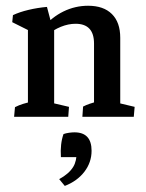

<svg xmlns="http://www.w3.org/2000/svg" viewBox="-20 -396 496 651"><path d="M298.8 -2.9V-248.5Q298.8 -315.4 236.3 -315.4Q187 -315.4 135.3 -274.4L125.5 -301.8Q155.8 -337.9 195.3 -357.2Q234.9 -376.5 278.8 -376.5Q331.1 -376.5 359.4 -348.4Q387.7 -320.3 387.7 -268.1V-2.9ZM74.7 -2.9V-330.1L163.6 -309.6V-2.9ZM27.8 0 30.8 -32.7Q44.4 -39.6 58.6 -43.9Q72.8 -48.3 86.9 -51.8L74.7 -12.2V-82H163.6V-12.2L153.3 -47.9L213.9 -33.7L211.4 0ZM259.3 0 261.7 -34.7Q272 -40 284.2 -44.2Q296.4 -48.3 310.5 -51.8L298.8 -12.2V-82H387.7V-12.2L377 -47.9L436.5 -33.7L433.6 0ZM74.7 -249.5V-312L88.9 -287.1L21.5 -320.8L23.9 -344.7Q46.9 -355.5 76.7 -362.5Q106.4 -369.6 139.2 -372.6L160.6 -292ZM199.7 234.4 180.7 211.4Q214.4 192.9 228.5 169.4Q240.2 150.4 240.2 116.7L262.2 136.7H186.5Q183.6 91.8 195.3 58.6Q203.1 55.7 213.6 54.2Q224.1 52.7 232.4 52.7Q290.5 52.7 290.5 115.2Q290.5 154.3 266.4 186Q242.2 217.8 199.7 234.4Z"/></svg>

Font: Markazi Text Medium
Style: Regular
Weight: 500
Designer: Borna Izadpanah (Arabic designer), Fiona Ross (Arabic design director) and Florian Runge (Latin designer)
Foundry: Borna Izadpanah and Florian Runge
Version: Version 1.001